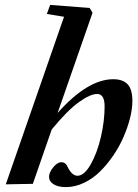

<svg xmlns="http://www.w3.org/2000/svg" viewBox="-20 -745 557 776"><path d="M3.4 0 238.8 -677.2 169.4 -688.5 182.6 -725.1 342.3 -712.9 354 -693.4 212.9 -288.6Q334.5 -424.8 437.5 -424.8Q477.1 -424.8 496.1 -404.1Q515.1 -383.3 515.1 -336.9Q515.1 -305.7 505.6 -267.8Q496.1 -230 479.2 -191.2Q462.4 -152.3 437.5 -116Q412.6 -79.6 383.8 -51.3Q355 -22.9 319.1 -5.9Q283.2 11.2 246.6 11.2Q214.4 11.2 196.3 -0.5Q178.2 -12.2 178.2 -29.8Q178.2 -48.3 195.1 -68.8Q211.9 -89.4 228 -89.4Q245.1 -89.4 252.9 -71.3Q270.5 -34.7 293 -34.7Q320.3 -34.7 346.4 -80.3Q372.6 -126 387.7 -191.2Q402.8 -256.3 402.8 -314.9Q402.8 -365.2 372.6 -365.2Q344.7 -365.2 298.6 -332Q252.4 -298.8 189 -221.7L112.8 -2Z"/></svg>

Font: Elstob 18pt
Style: Bold Italic
Weight: 700
Italic angle: -20°
Designer: Peter S. Baker
Version: Version 1.015